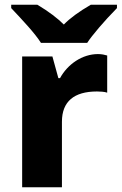

<svg xmlns="http://www.w3.org/2000/svg" viewBox="-20 -786 511 806"><path d="M152 -606H346C366 -637 416 -696 471 -752V-766H361C311 -737 273 -709 248 -683C223 -708 186 -737 137 -766H27V-752C76 -700 126 -647 152 -606ZM73 0H240V-275C240 -360 291 -402 387 -402C400 -402 419 -401 430 -397V-553C420 -556 407 -559 391 -559C326 -559 264 -517 232 -458H225L200 -549H73Z"/></svg>

Font: Kathrein 85 Heavy
Style: Regular
Weight: 900
Designer: Lazydogs Typefoundry, based on Open Sans by Ascender Corporation
Foundry: Lazydogs Typefoundry
Version: Version 1.003;PS 001.003;hotconv 1.0.88;makeotf.lib2.5.64775